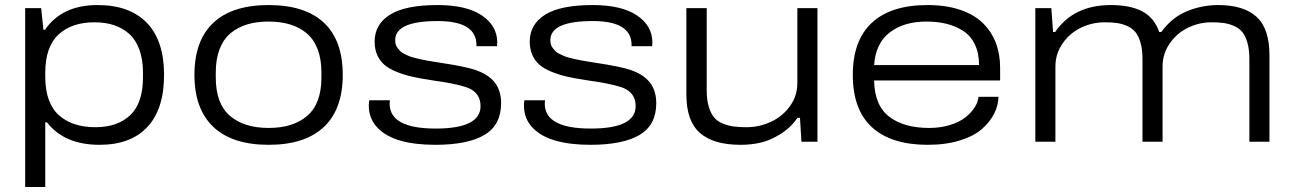

<svg xmlns="http://www.w3.org/2000/svg" viewBox="-20 -558 5091 756"><path d="M79.1 178.2V-525.9H142.1L150.9 -440.9H157.2Q224.1 -538.1 363.8 -538.1Q490.7 -538.1 558.3 -468Q626 -397.9 626 -263.2Q626 -128.4 560.3 -58.1Q494.6 12.2 372.1 12.2Q233.4 12.2 165 -76.2H158.2V178.2ZM356 -57.1Q442.9 -57.1 492.9 -104.7Q543 -152.3 543 -253.9V-272Q543 -323.7 528.8 -362.5Q514.6 -401.4 488.8 -424.6Q462.9 -447.8 428.7 -459Q394.5 -470.2 352.1 -470.2Q262.2 -470.2 210.2 -421.9Q158.2 -373.5 158.2 -271V-254.9Q158.2 -202.6 172.6 -164.1Q187 -125.5 213.9 -102.5Q240.7 -79.6 276.1 -68.4Q311.5 -57.1 356 -57.1Z M1037.6 12.2Q895 12.2 820.3 -58.1Q745.6 -128.4 745.6 -263.2Q745.6 -398.4 820.1 -468.3Q894.5 -538.1 1037.6 -538.1Q1181.2 -538.1 1255.4 -468.5Q1329.6 -398.9 1329.6 -263.2Q1329.6 -127.9 1255.1 -57.9Q1180.7 12.2 1037.6 12.2ZM1245.6 -252.9V-272.9Q1245.6 -325.7 1230.5 -364.7Q1215.3 -403.8 1187.3 -427.2Q1159.2 -450.7 1121.8 -461.9Q1084.5 -473.1 1037.6 -473.1Q990.7 -473.1 953.4 -461.9Q916 -450.7 887.9 -427.2Q859.9 -403.8 844.7 -364.7Q829.6 -325.7 829.6 -272.9V-252.9Q829.6 -150.4 885 -102.3Q940.4 -54.2 1037.6 -54.2Q1134.8 -54.2 1190.2 -102.3Q1245.6 -150.4 1245.6 -252.9Z M1693.4 12.2Q1614.3 12.2 1556.6 -4.2Q1499 -20.5 1465.6 -55.9Q1432.1 -91.3 1432.1 -143.1Q1432.1 -151.4 1434.1 -163.1H1515.1Q1515.1 -161.6 1514.6 -156.7Q1514.2 -151.9 1514.2 -149.9Q1514.2 -51.8 1695.3 -51.8Q1872.1 -51.8 1872.1 -140.1Q1872.1 -187 1831.5 -208Q1802.7 -222.7 1718.3 -236.3Q1711.4 -237.3 1697.3 -239.3Q1685.5 -241.2 1679.2 -242.2Q1633.8 -249 1601.8 -256.3Q1569.8 -263.7 1540.5 -275.6Q1511.2 -287.6 1493.4 -303Q1475.6 -318.4 1465.3 -341.3Q1455.1 -364.3 1455.1 -394Q1455.1 -462.4 1515.6 -500.2Q1576.2 -538.1 1703.1 -538.1Q1815.9 -538.1 1876.5 -497.8Q1937 -457.5 1938 -392.1Q1938 -383.8 1937 -376H1856V-380.9Q1856 -475.1 1703.1 -475.1Q1536.1 -475.1 1536.1 -399.9Q1536.1 -390.6 1538.3 -382.8Q1540.5 -375 1546.1 -368.2Q1551.8 -361.3 1556.9 -356Q1562 -350.6 1572.5 -345.7Q1583 -340.8 1590.1 -337.4Q1597.2 -334 1611.6 -330.6Q1626 -327.1 1634.3 -325Q1642.6 -322.8 1659.9 -319.8Q1677.2 -316.9 1685.8 -315.4Q1694.3 -314 1713.4 -311Q1813.5 -295.9 1853 -282.2Q1928.2 -256.3 1946.3 -198.7Q1953.1 -177.7 1953.1 -151.9Q1953.1 -65.9 1887.7 -26.9Q1822.3 12.2 1693.4 12.2Z M2304.2 12.2Q2225.1 12.2 2167.5 -4.2Q2109.9 -20.5 2076.4 -55.9Q2043 -91.3 2043 -143.1Q2043 -151.4 2044.9 -163.1H2126Q2126 -161.6 2125.5 -156.7Q2125 -151.9 2125 -149.9Q2125 -51.8 2306.2 -51.8Q2482.9 -51.8 2482.9 -140.1Q2482.9 -187 2442.4 -208Q2413.6 -222.7 2329.1 -236.3Q2322.3 -237.3 2308.1 -239.3Q2296.4 -241.2 2290 -242.2Q2244.6 -249 2212.6 -256.3Q2180.7 -263.7 2151.4 -275.6Q2122.1 -287.6 2104.2 -303Q2086.4 -318.4 2076.2 -341.3Q2065.9 -364.3 2065.9 -394Q2065.9 -462.4 2126.5 -500.2Q2187 -538.1 2314 -538.1Q2426.8 -538.1 2487.3 -497.8Q2547.9 -457.5 2548.8 -392.1Q2548.8 -383.8 2547.9 -376H2466.8V-380.9Q2466.8 -475.1 2314 -475.1Q2147 -475.1 2147 -399.9Q2147 -390.6 2149.2 -382.8Q2151.4 -375 2157 -368.2Q2162.6 -361.3 2167.7 -356Q2172.9 -350.6 2183.3 -345.7Q2193.8 -340.8 2200.9 -337.4Q2208 -334 2222.4 -330.6Q2236.8 -327.1 2245.1 -325Q2253.4 -322.8 2270.8 -319.8Q2288.1 -316.9 2296.6 -315.4Q2305.2 -314 2324.2 -311Q2424.3 -295.9 2463.9 -282.2Q2539.1 -256.3 2557.1 -198.7Q2564 -177.7 2564 -151.9Q2564 -65.9 2498.5 -26.9Q2433.1 12.2 2304.2 12.2Z M2896 12.2Q2789.1 12.2 2735.8 -34.7Q2682.6 -81.5 2682.6 -185.1V-525.9H2762.7V-201.2Q2762.7 -164.6 2770.8 -137.9Q2778.8 -111.3 2791.5 -95.9Q2804.2 -80.6 2825.4 -71.8Q2846.7 -63 2867.9 -60.1Q2889.2 -57.1 2918.9 -57.1Q2969.2 -57.1 3014.6 -77.9Q3060.1 -98.6 3089.8 -139.2Q3119.6 -179.7 3119.6 -231V-525.9H3198.7V0H3135.7L3129.9 -94.2H3120.6Q3092.8 -54.7 3052.5 -29.8Q3012.2 -4.9 2974.9 3.7Q2937.5 12.2 2896 12.2Z M3632.8 12.2Q3489.7 12.2 3413.8 -56.6Q3337.9 -125.5 3337.9 -263.2Q3337.9 -398.9 3413.1 -468.5Q3488.3 -538.1 3631.8 -538.1Q3704.6 -538.1 3760 -519.5Q3815.4 -501 3849.6 -467.5Q3883.8 -434.1 3900.9 -389.6Q3918 -345.2 3918 -291V-241.2H3421.9Q3423.3 -143.1 3481.2 -98.6Q3539.1 -54.2 3638.7 -54.2Q3683.1 -54.2 3720.2 -65.7Q3757.3 -77.1 3780.8 -95.5Q3804.2 -113.8 3817.6 -135Q3831.1 -156.2 3833 -176.8H3911.6Q3910.6 -143.1 3894.8 -111.1Q3878.9 -79.1 3847.2 -50.8Q3815.4 -22.5 3760 -5.1Q3704.6 12.2 3632.8 12.2ZM3421.9 -301.8H3835Q3835 -349.6 3817.9 -384.3Q3800.8 -418.9 3770.8 -437.5Q3740.7 -456.1 3705.6 -464.6Q3670.4 -473.1 3627.9 -473.1Q3539.1 -473.1 3483.4 -430.4Q3427.7 -387.7 3421.9 -301.8Z M4056.6 0V-525.9H4119.6L4126.5 -432.1H4134.8Q4207 -538.1 4354.5 -538.1Q4431.2 -538.1 4478.3 -512.9Q4525.4 -487.8 4544.4 -432.1H4552.7Q4594.2 -489.3 4653.3 -513.7Q4712.4 -538.1 4776.4 -538.1Q4877.4 -538.1 4928 -491.5Q4978.5 -444.8 4978.5 -340.8V0H4899.4V-326.2Q4899.4 -362.8 4891.8 -389.4Q4884.3 -416 4871.8 -431.4Q4859.4 -446.8 4839.4 -455.6Q4819.3 -464.4 4799.1 -467.3Q4778.8 -470.2 4750.5 -470.2Q4702.1 -470.2 4658.4 -449.2Q4614.7 -428.2 4586.2 -387.5Q4557.6 -346.7 4557.6 -295.9V0H4478.5V-326.2Q4478.5 -362.8 4470.9 -389.4Q4463.4 -416 4450.9 -431.4Q4438.5 -446.8 4418.5 -455.6Q4398.4 -464.4 4378.2 -467.3Q4357.9 -470.2 4329.6 -470.2Q4280.8 -470.2 4236.8 -449.2Q4192.9 -428.2 4164.3 -387.5Q4135.7 -346.7 4135.7 -295.9V0Z"/></svg>

Font: Archivo Expanded Light
Style: Regular
Weight: 300
Width: 7
Designer: Hector Gatti
Foundry: Omnibus-Type
Version: Version 2.001